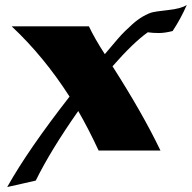

<svg xmlns="http://www.w3.org/2000/svg" viewBox="-20 -606 772 773"><path d="M675 -481Q643 -473 619.5 -473Q596 -473 575 -476Q516 -434 433 -339Q554 -150 626 0H377Q336 -88 295 -159Q184 -1 124 121Q104 126 65 134.5Q26 143 9 147Q93 -3 260 -217Q157 -378 27 -500H338Q361 -451 402 -388Q410 -397 433 -424.5Q456 -452 469 -466Q482 -480 504 -500Q544 -539 588 -555Q605 -560 657 -565.5Q709 -571 732 -586Q708 -531 675 -481Z"/></svg>

Font: Ruslan Display
Style: Regular
Weight: 400
Designer: Denis Masharov, Vladimir Rabdu
Foundry: Denis Masharov, Vladimir Rabdu
Version: Version 1.000; ttfautohint (v1.4.1)